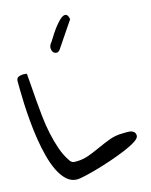

<svg xmlns="http://www.w3.org/2000/svg" viewBox="-136 -1030 878 1117"><g transform="rotate(-15 303.0 -471.5)"><path d="M0 -640.6Q0 -660.2 13.2 -666Q26.4 -671.9 42 -671.9Q44.9 -671.9 53.2 -670.9Q61.5 -669.9 63.5 -669.9Q66.4 -639.6 69.3 -597.2Q72.3 -554.7 76.2 -505.4Q80.1 -456.1 85.9 -403.3Q91.8 -350.6 102.5 -300.3Q113.3 -250 128.9 -204.6Q144.5 -159.2 167 -126Q171.9 -117.2 176.3 -112.8Q180.7 -108.4 185.1 -106Q189.5 -103.5 195.3 -103Q201.2 -102.5 210 -102.5Q250 -102.5 286.6 -116.2Q323.2 -129.9 359.4 -146.5Q395.5 -163.1 432.6 -176.8Q469.7 -190.4 510.7 -190.4Q519.5 -190.4 533.2 -190.9Q546.9 -191.4 558.6 -189.5Q570.3 -187.5 579.1 -179.7Q587.9 -171.9 587.9 -156.2Q587.9 -141.6 561.5 -124.5Q535.2 -107.4 494.1 -90.3Q453.1 -73.2 404.8 -56.6Q356.4 -40 312 -27.3Q267.6 -14.6 233.4 -7.3Q199.2 0 188.5 0Q153.3 0 126.5 -23.9Q99.6 -47.9 79.6 -88.4Q59.6 -128.9 45.9 -181.2Q32.2 -233.4 23.4 -290Q14.6 -346.7 9.8 -402.3Q4.9 -458 2.9 -505.9Q1 -553.7 0.5 -589.8Q0 -626 0 -640.6ZM388.7 -911.1 283.2 -754.9Q271.5 -741.2 259.8 -743.2Q248 -745.1 241.7 -754.4Q235.4 -763.7 234.9 -777.8Q234.4 -792 245.1 -805.7Q248 -808.6 251.5 -814Q254.9 -819.3 255.9 -821.3Q265.6 -836.9 278.3 -856.4Q291 -876 304.7 -893.1Q318.4 -910.2 331.5 -923.3Q344.7 -936.5 356.4 -940.9Q368.2 -945.3 376.5 -939Q384.8 -932.6 388.7 -911.1Z"/></g></svg>

Font: Gloria Hallelujah
Style: Regular
Weight: 400
Designer: Kimberly Geswein
Foundry: Kimberly Geswein
Version: Version 1.004 2010